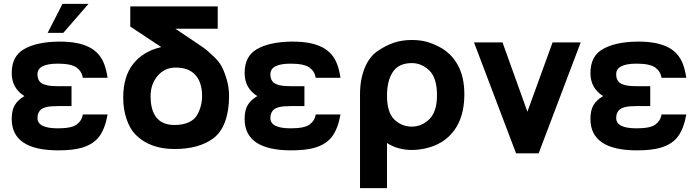

<svg xmlns="http://www.w3.org/2000/svg" viewBox="-20 -760 3574 983"><path d="M274.9 -216.8Q255.4 -216.8 241.2 -215.6Q227.1 -214.4 213.1 -210.7Q199.2 -207 190.9 -200.4Q182.6 -193.8 177.2 -182.6Q171.9 -171.4 171.9 -155.8Q171.9 -103 275.9 -103Q346.2 -103 372.1 -122.1Q399.4 -142.1 403.8 -173.8H530.8Q518.6 -103.5 489.3 -62.7Q460 -22 399.9 -3.9Q353.5 9.8 278.8 9.8Q40 9.8 40 -150.9Q40 -195.8 55.9 -222.2Q71.8 -248.5 105 -268.1Q40 -308.6 40 -386.2Q40 -471.7 102.1 -507.8Q166.5 -545.4 278.8 -546.9H288.1Q379.4 -546.9 435.5 -519Q491.7 -491.2 514.2 -430.2Q525.4 -398.9 530.8 -361.8H403.8Q399.4 -394 372.1 -414.1Q344.7 -434.1 275.9 -434.1Q171.9 -434.1 171.9 -379.9Q171.9 -360.8 179.4 -348.1Q187 -335.4 201.9 -329.3Q216.8 -323.2 233.6 -321Q250.5 -318.8 274.9 -318.8H346.2V-216.8ZM299.8 -740.2H433.1L304.2 -591.8H224.1Z M879.9 -414.1Q822.8 -414.1 786.9 -371.6Q751 -329.1 751 -268.1Q751 -120.1 874 -120.1Q915.5 -120.1 945.6 -133.5Q975.6 -147 989.7 -171.9Q1014.6 -216.3 1014.6 -269Q1014.6 -337.4 980.7 -375.7Q946.8 -414.1 879.9 -414.1ZM610.8 -259.8Q610.8 -368.7 662.1 -433.1Q713.4 -497.6 805.7 -519L647 -624V-727.1H1094.7V-612.8H877.9Q959 -558.1 1000 -530.8Q1025.9 -513.7 1036.9 -504.6Q1047.9 -495.6 1074.7 -470.2Q1100.6 -445.8 1114.3 -420.9Q1127.9 -396 1140.6 -354Q1152.8 -312 1152.8 -268.1Q1152.8 -192.9 1132.1 -136.7Q1111.3 -80.6 1070.8 -50.8Q997.1 2.9 874 2.9Q747.6 2.9 674.8 -69.8Q645.5 -99.1 628.2 -149.7Q610.8 -200.2 610.8 -259.8Z M1467.3 -216.8Q1447.8 -216.8 1433.6 -215.6Q1419.4 -214.4 1405.5 -210.7Q1391.6 -207 1383.3 -200.4Q1375 -193.8 1369.6 -182.6Q1364.3 -171.4 1364.3 -155.8Q1364.3 -103 1468.3 -103Q1538.6 -103 1564.5 -122.1Q1591.8 -142.1 1596.2 -173.8H1723.1Q1710.9 -103.5 1681.6 -62.7Q1652.3 -22 1592.3 -3.9Q1545.9 9.8 1471.2 9.8Q1232.4 9.8 1232.4 -150.9Q1232.4 -195.8 1248.3 -222.2Q1264.2 -248.5 1297.4 -268.1Q1232.4 -308.6 1232.4 -386.2Q1232.4 -471.7 1294.4 -507.8Q1358.9 -545.4 1471.2 -546.9H1480.5Q1571.8 -546.9 1627.9 -519Q1684.1 -491.2 1706.5 -430.2Q1717.8 -398.9 1723.1 -361.8H1596.2Q1591.8 -394 1564.5 -414.1Q1537.1 -434.1 1468.3 -434.1Q1364.3 -434.1 1364.3 -379.9Q1364.3 -360.8 1371.8 -348.1Q1379.4 -335.4 1394.3 -329.3Q1409.2 -323.2 1426 -321Q1442.9 -318.8 1467.3 -318.8H1538.6V-216.8Z M2357.4 -276.9Q2357.4 -162.6 2304.7 -91.6Q2252 -20.5 2157.2 0Q2120.6 7.8 2088.4 7.8Q2016.6 7.8 1961.4 -27.8V203.1H1823.2V-276.9Q1823.2 -353 1847.2 -411.9Q1871.1 -470.7 1915 -500Q1955.1 -526.9 1995.8 -541Q2036.6 -555.2 2088.4 -555.2Q2130.4 -555.2 2162.4 -546.6Q2194.3 -538.1 2229 -520Q2290 -488.3 2323.7 -427.2Q2357.4 -366.2 2357.4 -276.9ZM1961.4 -270Q1961.4 -184.1 1999 -147.9Q2036.6 -111.8 2088.4 -111.8Q2138.7 -111.8 2177.2 -148.9Q2217.3 -187.5 2217.3 -272Q2217.3 -361.3 2178.2 -398.9Q2138.7 -437 2088.4 -437Q2022 -437 1991.7 -392.3Q1961.4 -347.7 1961.4 -270Z M2953.1 -543 2737.8 24.9H2622.1L2406.7 -543H2552.7L2680.2 -188L2809.1 -543Z M3237.8 -216.8Q3218.3 -216.8 3204.1 -215.6Q3189.9 -214.4 3176 -210.7Q3162.1 -207 3153.8 -200.4Q3145.5 -193.8 3140.1 -182.6Q3134.8 -171.4 3134.8 -155.8Q3134.8 -103 3238.8 -103Q3309.1 -103 3335 -122.1Q3362.3 -142.1 3366.7 -173.8H3493.7Q3481.4 -103.5 3452.1 -62.7Q3422.9 -22 3362.8 -3.9Q3316.4 9.8 3241.7 9.8Q3002.9 9.8 3002.9 -150.9Q3002.9 -195.8 3018.8 -222.2Q3034.7 -248.5 3067.9 -268.1Q3002.9 -308.6 3002.9 -386.2Q3002.9 -471.7 3064.9 -507.8Q3129.4 -545.4 3241.7 -546.9H3251Q3342.3 -546.9 3398.4 -519Q3454.6 -491.2 3477.1 -430.2Q3488.3 -398.9 3493.7 -361.8H3366.7Q3362.3 -394 3335 -414.1Q3307.6 -434.1 3238.8 -434.1Q3134.8 -434.1 3134.8 -379.9Q3134.8 -360.8 3142.3 -348.1Q3149.9 -335.4 3164.8 -329.3Q3179.7 -323.2 3196.5 -321Q3213.4 -318.8 3237.8 -318.8H3309.1V-216.8Z"/></svg>

Font: Miedinger*
Style: Bold
Weight: 700
Version: Version 001.000